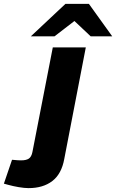

<svg xmlns="http://www.w3.org/2000/svg" viewBox="-162 -760 598 989"><path d="M-142 186 -100 63 -88 64Q-80 65 -70 65.5Q-60 66 -53 66Q-27 66 -13.5 57Q0 48 5 23L110 -516H280L169 59Q155 136 107.5 172.5Q60 209 -15 209Q-36 209 -65.5 204Q-95 199 -120 192ZM305 -573 201 -671 175 -740H296L416 -573ZM-3 -573 175 -740H296L245 -670L119 -573Z"/></svg>

Font: REM
Style: Bold Italic
Weight: 700
Italic angle: -11°
Designer: Octavio Pardo
Foundry: Ashler Design
Version: Version 1.005;gftools[0.9.28]